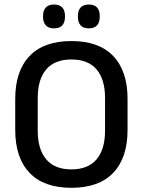

<svg xmlns="http://www.w3.org/2000/svg" viewBox="-20 -838 647 870"><path d="M303.5 13Q178.5 13 113.8 -55Q49 -123 49 -249.5V-390Q49 -516 113.8 -584Q178.5 -652 303.5 -652Q428.5 -652 493.2 -584Q558 -516 558 -390V-249.5Q558 -123 493.2 -55Q428.5 13 303.5 13ZM303.5 -70.5Q379.5 -70.5 417.8 -116.2Q456 -162 456 -245.5V-394Q456 -478 417.8 -523.2Q379.5 -568.5 303.5 -568.5Q227.5 -568.5 189.2 -523.2Q151 -478 151 -394V-245.5Q151 -162 189.2 -116.2Q227.5 -70.5 303.5 -70.5ZM224.5 -709.5Q200 -709.5 187.5 -723.2Q175 -737 175 -762V-765.5Q175 -790.5 187.5 -804Q200 -817.5 224.5 -817.5Q250 -817.5 262.2 -804Q274.5 -790.5 274.5 -765.5V-762Q274.5 -737 262.2 -723.2Q250 -709.5 224.5 -709.5ZM382.5 -709.5Q357.5 -709.5 345.2 -723.2Q333 -737 333 -762V-765.5Q333 -790.5 345.2 -804Q357.5 -817.5 382.5 -817.5Q407.5 -817.5 419.8 -804Q432 -790.5 432 -765.5V-762Q432 -737 419.8 -723.2Q407.5 -709.5 382.5 -709.5Z"/></svg>

Font: Anek Devanagari Medium
Style: Regular
Weight: 500
Designer: Kailash Malviya (Devanagari) & Yesha Goshar (Latin)
Foundry: Ek Type
Version: Version 1.003